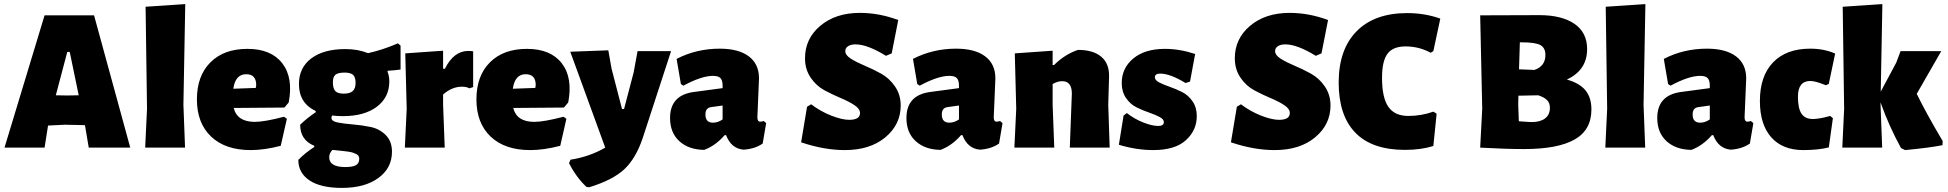

<svg xmlns="http://www.w3.org/2000/svg" viewBox="-20 -722 9527 939"><path d="M440 -647 617 0H414L396 -107L395 -110L297 -112L215 -108L198 0H2L198 -647ZM309 -468 253 -256 309 -255 365 -256 321 -468Z M886 -702 877 -210 885 0H690L699 -190L692 -689Z M1206 12Q1082 12 1012.5 -54Q943 -120 943 -236Q943 -351 1009 -417Q1075 -483 1190 -483Q1306 -483 1360.5 -412.5Q1415 -342 1392 -221L1371 -196L1123 -194Q1140 -126 1226 -126Q1273 -126 1369 -151L1383 -141L1353 -9Q1273 12 1206 12ZM1184 -359Q1131 -359 1121 -288L1231 -292L1233 -306Q1233 -359 1184 -359Z M1669 -482Q1731 -482 1780 -462Q1852 -478 1926 -510L1939 -499V-382Q1913 -378 1877 -376L1875 -372Q1884 -350 1884 -324Q1884 -246 1823 -200Q1762 -154 1657 -154Q1630 -154 1604 -157Q1601 -150 1601 -145Q1601 -129 1631.5 -123Q1662 -117 1705.5 -113.5Q1749 -110 1792.5 -101Q1836 -92 1866.5 -61.5Q1897 -31 1897 20Q1897 100 1830.5 148.5Q1764 197 1652 197Q1549 197 1494 160.5Q1439 124 1439 60Q1474 24 1517 -3V-9Q1448 -37 1448 -112Q1483 -146 1524 -173V-179Q1442 -218 1442 -311Q1442 -391 1502.5 -436.5Q1563 -482 1669 -482ZM1666 -367Q1633 -367 1620.5 -356.5Q1608 -346 1608 -320Q1608 -289 1620 -276.5Q1632 -264 1661 -264Q1691 -264 1705 -276.5Q1719 -289 1719 -317Q1719 -345 1706.5 -356Q1694 -367 1666 -367ZM1590 47Q1590 95 1669 95Q1704 95 1720.5 86Q1737 77 1737 54Q1737 47 1733.5 41Q1730 35 1722.5 31.5Q1715 28 1707 25Q1699 22 1685.5 20Q1672 18 1662 17Q1652 16 1634 14Q1616 12 1606 11Q1590 27 1590 47Z M2147 -474V-386H2156Q2199 -473 2271 -473Q2284 -473 2294 -471V-296L2275 -290Q2262 -298 2239 -298Q2191 -298 2147 -260V-210L2155 0H1960L1969 -190L1962 -461Z M2573 12Q2449 12 2379.5 -54Q2310 -120 2310 -236Q2310 -351 2376 -417Q2442 -483 2557 -483Q2673 -483 2727.5 -412.5Q2782 -342 2759 -221L2738 -196L2490 -194Q2507 -126 2593 -126Q2640 -126 2736 -151L2750 -141L2720 -9Q2640 12 2573 12ZM2551 -359Q2498 -359 2488 -288L2598 -292L2600 -306Q2600 -359 2551 -359Z M2955 -476 2971 -386 3022 -189H3032L3079 -368L3098 -472H3262L3124 -49Q3090 53 3033 106Q2976 159 2861 194L2848 192Q2798 145 2763 76L2770 59Q2862 45 2940 0L2769 -469Z M3500 -484Q3592 -484 3642 -446.5Q3692 -409 3692 -339Q3692 -322 3688 -241Q3684 -160 3684 -148Q3684 -127 3698 -127Q3704 -127 3715 -130L3727 -120L3710 -20Q3673 6 3617 10Q3556 5 3531 -61H3524Q3480 -10 3424 11Q3348 10 3302.5 -31.5Q3257 -73 3257 -145Q3257 -256 3372 -272L3514 -291V-303Q3514 -329 3503.5 -340Q3493 -351 3467 -351Q3411 -351 3322 -303L3310 -311L3289 -434Q3386 -484 3500 -484ZM3514 -206 3457 -198Q3430 -194 3430 -162Q3430 -122 3467 -122Q3491 -122 3514 -138Z M4185 -659Q4280 -659 4373 -624L4341 -461L4313 -449Q4222 -505 4164 -505Q4141 -505 4127.5 -496Q4114 -487 4114 -472Q4114 -452 4142 -434.5Q4170 -417 4209.5 -400.5Q4249 -384 4289 -362Q4329 -340 4357 -299.5Q4385 -259 4385 -206Q4385 -113 4310 -50.5Q4235 12 4112 12Q4010 12 3898 -26L3927 -200L3947 -212Q3993 -177 4045.5 -156.5Q4098 -136 4133 -136Q4186 -136 4186 -169Q4186 -190 4158.5 -208Q4131 -226 4091.5 -242.5Q4052 -259 4012 -280.5Q3972 -302 3944.5 -342.5Q3917 -383 3917 -437Q3917 -533 3992 -596Q4067 -659 4185 -659Z M4656 -484Q4748 -484 4798 -446.5Q4848 -409 4848 -339Q4848 -322 4844 -241Q4840 -160 4840 -148Q4840 -127 4854 -127Q4860 -127 4871 -130L4883 -120L4866 -20Q4829 6 4773 10Q4712 5 4687 -61H4680Q4636 -10 4580 11Q4504 10 4458.5 -31.5Q4413 -73 4413 -145Q4413 -256 4528 -272L4670 -291V-303Q4670 -329 4659.5 -340Q4649 -351 4623 -351Q4567 -351 4478 -303L4466 -311L4445 -434Q4542 -484 4656 -484ZM4670 -206 4613 -198Q4586 -194 4586 -162Q4586 -122 4623 -122Q4647 -122 4670 -138Z M5128 -474V-404H5135Q5187 -456 5252 -478Q5327 -478 5366.5 -444Q5406 -410 5404 -346L5400 -210L5407 0H5212L5222 -264Q5222 -325 5175 -325Q5152 -325 5128 -311V-210L5136 0H4941L4950 -190L4943 -461Z M5677 -483Q5750 -483 5825 -458L5800 -323L5778 -316Q5703 -362 5654 -362Q5628 -362 5628 -344Q5628 -330 5649 -319Q5670 -308 5700.5 -297.5Q5731 -287 5761 -272Q5791 -257 5812 -227Q5833 -197 5833 -154Q5833 -85 5780 -36.5Q5727 12 5620 12Q5538 12 5452 -14L5475 -157L5491 -169Q5528 -140 5571.5 -123Q5615 -106 5644 -106Q5672 -106 5672 -125Q5672 -139 5651 -150Q5630 -161 5599.5 -171.5Q5569 -182 5538.5 -197Q5508 -212 5487 -242.5Q5466 -273 5466 -316Q5466 -389 5522.5 -436Q5579 -483 5677 -483Z M6287 -659Q6382 -659 6475 -624L6443 -461L6415 -449Q6324 -505 6266 -505Q6243 -505 6229.5 -496Q6216 -487 6216 -472Q6216 -452 6244 -434.5Q6272 -417 6311.5 -400.5Q6351 -384 6391 -362Q6431 -340 6459 -299.5Q6487 -259 6487 -206Q6487 -113 6412 -50.5Q6337 12 6214 12Q6112 12 6000 -26L6029 -200L6049 -212Q6095 -177 6147.5 -156.5Q6200 -136 6235 -136Q6288 -136 6288 -169Q6288 -190 6260.5 -208Q6233 -226 6193.5 -242.5Q6154 -259 6114 -280.5Q6074 -302 6046.5 -342.5Q6019 -383 6019 -437Q6019 -533 6094 -596Q6169 -659 6287 -659Z M6862 -658Q6948 -658 7024 -631L6990 -472L6977 -464Q6920 -495 6854 -495Q6793 -495 6766 -459.5Q6739 -424 6739 -341Q6739 -244 6770 -199.5Q6801 -155 6867 -155Q6932 -155 6990 -176L7006 -166L6990 -8Q6930 11 6851 11Q6690 11 6608.5 -73Q6527 -157 6527 -318Q6527 -480 6614.5 -569Q6702 -658 6862 -658Z M7508 -648Q7618 -648 7680 -605.5Q7742 -563 7742 -482Q7742 -379 7643 -333Q7706 -315 7734.5 -279.5Q7763 -244 7763 -187Q7763 -86 7680.5 -39.5Q7598 7 7434 7Q7343 7 7219 0L7229 -190L7219 -647ZM7422 -515H7413L7409 -383L7484 -380Q7538 -398 7538 -453Q7538 -488 7513.5 -501.5Q7489 -515 7422 -515ZM7405 -210 7408 -129Q7458 -125 7472 -125Q7513 -125 7536.5 -143Q7560 -161 7560 -195Q7560 -218 7546.5 -232Q7533 -246 7503 -256L7406 -254Z M8027 -702 8018 -210 8026 0H7831L7840 -190L7833 -689Z M8328 -484Q8420 -484 8470 -446.5Q8520 -409 8520 -339Q8520 -322 8516 -241Q8512 -160 8512 -148Q8512 -127 8526 -127Q8532 -127 8543 -130L8555 -120L8538 -20Q8501 6 8445 10Q8384 5 8359 -61H8352Q8308 -10 8252 11Q8176 10 8130.5 -31.5Q8085 -73 8085 -145Q8085 -256 8200 -272L8342 -291V-303Q8342 -329 8331.5 -340Q8321 -351 8295 -351Q8239 -351 8150 -303L8138 -311L8117 -434Q8214 -484 8328 -484ZM8342 -206 8285 -198Q8258 -194 8258 -162Q8258 -122 8295 -122Q8319 -122 8342 -138Z M8833 -484Q8901 -484 8955 -460L8924 -312L8910 -305Q8858 -326 8834 -326Q8773 -326 8773 -249Q8773 -192 8790.5 -166Q8808 -140 8846 -140Q8877 -140 8931 -155L8944 -144L8924 -1Q8872 12 8799 12Q8698 12 8642.5 -50.5Q8587 -113 8587 -228Q8587 -350 8651.5 -417Q8716 -484 8833 -484Z M9474 -472 9354 -263Q9401 -167 9481 -32L9480 -12Q9415 1 9297 12L9277 2Q9218 -106 9177 -221V-210L9185 0H8990L8999 -190L8992 -689L9186 -702L9178 -274L9254 -416L9275 -472Z"/></svg>

Font: Alegreya Sans SC Black
Style: Regular
Weight: 900
Designer: Juan Pablo del Peral
Foundry: Huerta Tipografica
Version: Version 2.007